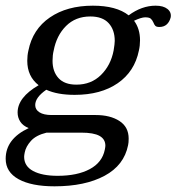

<svg xmlns="http://www.w3.org/2000/svg" viewBox="-41 -500 622 676"><path d="M560 -439Q556 -423 546 -414Q536 -405 520 -405Q510 -405 506 -409Q502 -413 499 -421Q495 -430 489.5 -434.5Q484 -439 470 -439Q457 -439 431 -427Q452 -399 452 -358Q452 -339 448 -322Q433 -248 373.5 -207Q314 -166 222 -166Q161 -166 122 -184Q83 -157 83 -130Q83 -114 98 -104.5Q113 -95 141 -95H296Q347 -95 379.5 -74Q412 -53 412 -12Q412 3 410 11Q396 82 327 119Q258 156 151 156Q70 156 24.5 131Q-21 106 -21 59Q-21 -11 60 -49Q40 -57 30.5 -71.5Q21 -86 21 -104Q21 -157 95 -200Q55 -231 55 -286Q55 -305 59 -322Q74 -397 134.5 -438.5Q195 -480 286 -480Q369 -480 412 -446Q458 -480 507 -480Q534 -480 548.5 -468.5Q563 -457 560 -439ZM363 -356Q363 -395 341.5 -418.5Q320 -442 277 -442Q225 -442 191.5 -408.5Q158 -375 148 -322Q144 -306 144 -286Q144 -248 165 -225Q186 -202 228 -202Q280 -202 314.5 -236Q349 -270 359 -322Q363 -346 363 -356ZM46 37Q44 47 44 52Q44 85 75.5 102Q107 119 162 119Q231 119 275 95.5Q319 72 328 27Q330 17 330 13Q330 -10 309.5 -21.5Q289 -33 245 -33H123Q86 -24 68 -4Q50 16 46 37Z"/></svg>

Font: Taviraj
Style: Italic
Weight: 400
Italic angle: -12°
Designer: Katatrad Team
Foundry: CadsonDemak
Version: Version 1.001